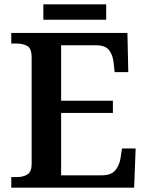

<svg xmlns="http://www.w3.org/2000/svg" viewBox="-20 -866 682 886"><path d="M32 0V-49H59Q87 -49 106.5 -61Q126 -73 126 -109V-600Q126 -643 105.5 -654Q85 -665 58 -665H32V-714H568L572 -533H509L504 -579Q500 -614 482.5 -635.5Q465 -657 424 -657H262V-401H501V-345H262V-57H450Q492 -57 511.5 -79.5Q531 -102 536 -135L543 -181H606L599 0ZM180 -775V-846H470V-775Z"/></svg>

Font: Noto Serif Myanmar SemiBold
Style: Regular
Weight: 600
Designer: Ben Mitchell and the Monotype Design Team
Foundry: Monotype Imaging Inc.
Version: Version 2.106; ttfautohint (v1.8.4.7-5d5b)